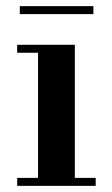

<svg xmlns="http://www.w3.org/2000/svg" viewBox="-20 -606 366 626"><path d="M224 -460V-26H292V0H36V-26H104V-434H36V-460ZM44.5 -560V-586H284.5V-560Z"/></svg>

Font: Bodoni Moda SC 9pt SemiBold
Style: Regular
Weight: 600
Designer: Owen Earl
Foundry: indestructible type
Version: Version 2.005